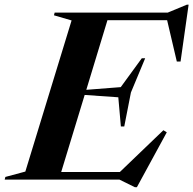

<svg xmlns="http://www.w3.org/2000/svg" viewBox="-66 -769 828 822"><path d="M511.5 32.5 445.5 0H-46L-43 -11.5L42.5 -34.5L240.5 -681.5L165 -703.5L168 -715H652L734 -749H741.5L707 -505.5H691L649.5 -682.5H394L303.5 -384.5L451 -396L541 -519.5H555.5L494.5 -373L466 -227.5H451.5L440.5 -352.5L296.5 -362.5L196 -32.5H447L633.5 -211.5L648 -202.5L520 32.5Z"/></svg>

Font: Newsreader Display SemiBold
Style: Italic
Weight: 600
Italic angle: -17°
Designer: Hugues Gentile
Foundry: Production Type
Version: Version 1.001